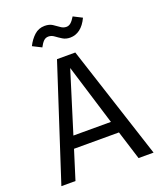

<svg xmlns="http://www.w3.org/2000/svg" viewBox="-160 -992 920 1094"><g transform="rotate(-20 300.0 -445.5)"><path d="M433.5 -175.5H161L106 0H20.5L244.5 -688.5H355.5L579.5 0H488.5ZM183.5 -247.5H411L298 -615.5ZM358.5 -778Q332 -778 312.8 -790Q293.5 -802 277 -814.2Q260.5 -826.5 242 -826.5Q225 -826.5 213 -814.8Q201 -803 189 -780L135.5 -807Q153 -842.5 179.5 -866.8Q206 -891 242.5 -891Q270.5 -891 289.2 -879Q308 -867 324 -855Q340 -843 358.5 -843Q373.5 -843 385.8 -853.8Q398 -864.5 411.5 -887L464.5 -860Q445 -818.5 418 -798.2Q391 -778 358.5 -778Z"/></g></svg>

Font: Fira Code Light
Style: Regular
Weight: 400
Monospace: yes
Version: Version 5.002